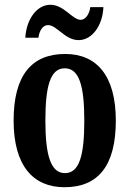

<svg xmlns="http://www.w3.org/2000/svg" viewBox="-20 -774 543 804"><path d="M309 -606C367 -606 410 -669 413 -744H358C355 -717 339 -691 318 -691C283 -691 248 -754 191 -754C132 -754 90 -690 86 -616H141C144 -643 158 -669 181 -669C218 -669 252 -606 309 -606ZM250 10C392 10 465 -81 465 -269C465 -457 385 -548 253 -548C111 -548 37 -457 37 -269C37 -81 118 10 250 10ZM252 -49C192 -49 170 -125 170 -269C170 -414 191 -488 251 -488C312 -488 333 -414 333 -269C333 -125 313 -49 252 -49Z"/></svg>

Font: Noto Serif Bengali ExtraCondensed
Style: Regular
Weight: 400
Width: 2
Designer: Juan Bruce, Universal Thirst, Indian Type Foundry and the Monotype Design Team.
Foundry: Monotype Imaging Inc.
Version: Version 2.003